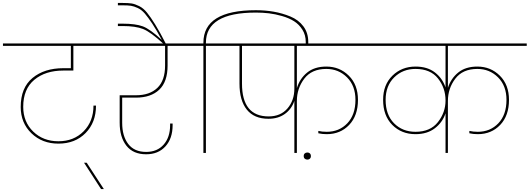

<svg xmlns="http://www.w3.org/2000/svg" viewBox="-55 -1034 3581 1298"><path d="M-35 -724V-740H689V-724H441V-557H373Q252 -557 177 -494.5Q102 -432 102 -312Q102 -210 169.5 -144.5Q237 -79 340 -79Q444 -79 510.5 -146.5Q577 -214 577 -320H594Q594 -206 523.5 -134.5Q453 -63 340 -63Q230 -63 157.5 -133Q85 -203 85 -311Q85 -441 165 -507Q245 -573 373 -573H424V-724Z M628 244 513 66H531L647 244Z M619 -724V-740H1228V-724H1078V-591Q1078 -481 1021.5 -427.5Q965 -374 864 -374H771V-204Q771 -114 812 -60.5Q853 -7 933 -7Q1008 -7 1051.5 -56.5Q1095 -106 1095 -188V-199H1112V-188Q1112 -98 1063.5 -44.5Q1015 9 933 9Q845 9 799.5 -49Q754 -107 754 -205V-390H864Q957 -390 1009 -440Q1061 -490 1061 -591V-724Z M1067 -737H1051Q963 -818 912 -838Q861 -858 774 -858H742V-874H774Q861 -874 910 -856Q959 -838 1039 -764Q1003 -831 974.5 -874Q946 -917 924 -942.5Q902 -968 876 -980Q850 -992 830 -995Q810 -998 774 -998H742V-1014H774Q813 -1014 835 -1010.5Q857 -1007 885.5 -993Q914 -979 938.5 -949Q963 -919 994.5 -868Q1026 -817 1067 -737Z M1337 -724V0H1320V-724H1158V-740H1320V-745Q1320 -965 1675 -965Q1738 -965 1795.5 -955Q1853 -945 1908 -922.5Q1963 -900 1996 -856Q2029 -812 2029 -750V-733H2012V-750Q2012 -797 1989.5 -833Q1967 -869 1933 -890.5Q1899 -912 1852 -925.5Q1805 -939 1762.5 -944Q1720 -949 1675 -949Q1337 -949 1337 -745V-740H1499V-724Z M1761 -247Q1842 -247 1888.5 -301Q1935 -355 1935 -435V-724H1581V-469Q1581 -247 1761 -247ZM1429 -724V-740H2485V-724H1952V-438Q1971 -502 2021 -543Q2071 -584 2151 -584Q2241 -584 2303 -522.5Q2365 -461 2365 -359Q2365 -252 2305.5 -189.5Q2246 -127 2154 -127Q2123 -127 2097 -133V-149Q2122 -143 2154 -143Q2238 -143 2293 -200.5Q2348 -258 2348 -359Q2348 -454 2291 -511Q2234 -568 2151 -568Q2052 -568 2002 -502Q1952 -436 1952 -351V0H1935V-352Q1916 -296 1870.5 -263.5Q1825 -231 1760 -231Q1663 -231 1613.5 -293Q1564 -355 1564 -469V-724Z M2040.5 38.5Q2034 45 2023 45Q2012 45 2005 38.5Q1998 32 1998 21Q1998 10 2005 3.5Q2012 -3 2023 -3Q2034 -3 2040.5 3.5Q2047 10 2047 21Q2047 32 2040.5 38.5Z M2957 0V-268Q2937 -207 2885 -167Q2833 -127 2754 -127Q2659 -127 2597 -189.5Q2535 -252 2535 -359Q2535 -461 2598 -522.5Q2661 -584 2754 -584Q2834 -584 2885 -544.5Q2936 -505 2957 -443V-724H2415V-740H3506V-724H2973V-440Q2993 -503 3042.5 -543.5Q3092 -584 3172 -584Q3262 -584 3324 -522.5Q3386 -461 3386 -359Q3386 -252 3326.5 -189.5Q3267 -127 3175 -127Q3144 -127 3118 -133V-149Q3144 -143 3175 -143Q3259 -143 3314 -200.5Q3369 -258 3369 -359Q3369 -454 3312 -511Q3255 -568 3172 -568Q3073 -568 3023 -502Q2973 -436 2973 -351V0ZM2754 -143Q2854 -143 2905.5 -208.5Q2957 -274 2957 -354V-355Q2957 -439 2906 -503.5Q2855 -568 2754 -568Q2668 -568 2610 -511Q2552 -454 2552 -359Q2552 -258 2609 -200.5Q2666 -143 2754 -143Z"/></svg>

Font: SVN-Poppins Thin
Style: Regular
Weight: 100
Designer: Ninad Kale (Devanagari), Jonny Pinhorn (Latin)
Foundry: Indian Type Foundry
Version: Version 3.002 2017